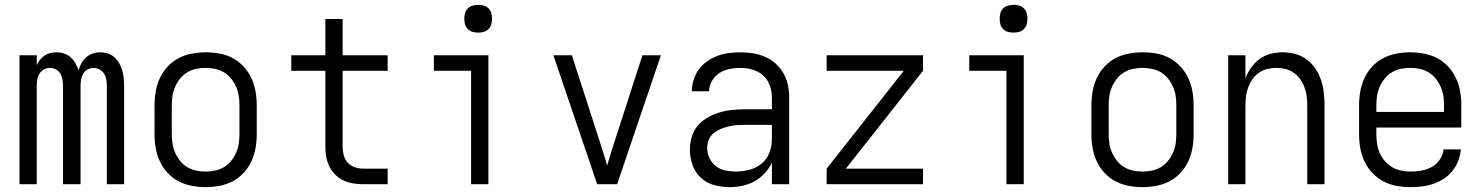

<svg xmlns="http://www.w3.org/2000/svg" viewBox="-20 -757 6090 789"><path d="M60 0V-530H131V-489Q136 -501 144 -511Q152 -521 163 -528.5Q174 -536 186.5 -539Q199 -542 212 -542Q228 -542 243.5 -537Q259 -532 270.5 -521.5Q282 -511 290 -497Q298 -483 303 -468Q307 -483 314.5 -497Q322 -511 334 -521.5Q346 -532 361 -537Q376 -542 392 -542Q408 -542 423.5 -537Q439 -532 451 -521Q463 -510 470.5 -496Q478 -482 482.5 -466.5Q487 -451 488.5 -435Q490 -419 490 -403V0H419V-403Q419 -416 417 -429Q415 -442 408 -453.5Q401 -465 389.5 -471.5Q378 -478 365 -478Q352 -478 340 -471.5Q328 -465 321.5 -453.5Q315 -442 313 -429Q311 -416 311 -403V0H239V-403Q239 -416 237 -429Q235 -442 228.5 -453.5Q222 -465 210 -471.5Q198 -478 185 -478Q172 -478 160.5 -471.5Q149 -465 142 -453.5Q135 -442 133 -429Q131 -416 131 -403V0Z M825 12Q796 12 767.5 6.5Q739 1 714 -12Q689 -25 669 -46.5Q649 -68 637 -94Q625 -120 620 -148Q615 -176 615 -205V-325Q615 -354 620 -382Q625 -410 637 -436Q649 -462 669 -483.5Q689 -505 714 -518Q739 -531 767.5 -536.5Q796 -542 825 -542Q854 -542 882.5 -537Q911 -532 936 -518.5Q961 -505 981 -483.5Q1001 -462 1013 -436Q1025 -410 1030 -382Q1035 -354 1035 -325V-205Q1035 -176 1030 -148Q1025 -120 1013 -94Q1001 -68 981 -46.5Q961 -25 936 -12Q911 1 882.5 6.5Q854 12 825 12ZM825 -52Q845 -52 864 -56Q883 -60 900 -70Q917 -80 929.5 -95.5Q942 -111 950 -129Q958 -147 961 -166Q964 -185 964 -205V-325Q964 -345 961 -364Q958 -383 950 -401Q942 -419 929.5 -434.5Q917 -450 900 -460Q883 -470 864 -474Q845 -478 825 -478Q805 -478 786 -474Q767 -470 750 -460Q733 -450 720.5 -434.5Q708 -419 700 -401Q692 -383 689 -364Q686 -345 686 -325V-205Q686 -185 689 -166Q692 -147 700 -129Q708 -111 720.5 -95.5Q733 -80 750 -70Q767 -60 786 -56Q805 -52 825 -52Z M1573 0H1471Q1451 0 1430 -3.5Q1409 -7 1390.5 -16Q1372 -25 1357 -40Q1342 -55 1333 -74Q1324 -93 1320.5 -113.5Q1317 -134 1317 -155V-466H1177V-530H1317V-679H1388V-530H1573V-466H1388V-155Q1388 -137 1392.5 -119.5Q1397 -102 1408.5 -89Q1420 -76 1437 -70Q1454 -64 1471 -64H1573Z M1916 0V-466H1763V-530H1987V0ZM1945 -623Q1933 -623 1922 -626Q1911 -629 1902.5 -637.5Q1894 -646 1891 -657Q1888 -668 1888 -680Q1888 -692 1891 -703Q1894 -714 1902.5 -722.5Q1911 -731 1922 -734Q1933 -737 1945 -737Q1957 -737 1968 -734Q1979 -731 1987.5 -722.5Q1996 -714 1999 -703Q2002 -692 2002 -680Q2002 -668 1999 -657Q1996 -646 1987.5 -637.5Q1979 -629 1968 -626Q1957 -623 1945 -623Z M2516 0H2434L2254 -530H2330L2444 -177Q2452 -152 2460 -127Q2468 -102 2475 -77Q2482 -102 2490 -127Q2498 -152 2506 -177L2620 -530H2696Z M2978 12Q2946 12 2914.5 3.5Q2883 -5 2859.5 -27Q2836 -49 2825.5 -80Q2815 -111 2815 -143Q2815 -169 2823 -195.5Q2831 -222 2848.5 -242Q2866 -262 2889.5 -275Q2913 -288 2939 -295.5Q2965 -303 2991.5 -305.5Q3018 -308 3045 -308H3152V-355Q3152 -372 3148.5 -388.5Q3145 -405 3137 -420Q3129 -435 3116.5 -446.5Q3104 -458 3088.5 -465Q3073 -472 3056 -475Q3039 -478 3022 -478Q3000 -478 2977.5 -473.5Q2955 -469 2936.5 -457Q2918 -445 2906 -425Q2894 -405 2894 -382H2823Q2823 -406 2830.5 -429.5Q2838 -453 2852 -472Q2866 -491 2886 -505Q2906 -519 2928.5 -527.5Q2951 -536 2974.5 -539Q2998 -542 3022 -542Q3048 -542 3074 -538Q3100 -534 3124 -523.5Q3148 -513 3167.5 -495.5Q3187 -478 3200 -455Q3213 -432 3218 -406.5Q3223 -381 3223 -355V0H3152V-89Q3141 -65 3122.5 -45Q3104 -25 3080.5 -12Q3057 1 3030.5 6.5Q3004 12 2978 12ZM3004 -52Q3032 -52 3060 -59.5Q3088 -67 3109.5 -84.5Q3131 -102 3141.5 -129Q3152 -156 3152 -184V-244H3045Q3028 -244 3010.5 -243Q2993 -242 2976 -238Q2959 -234 2943 -227.5Q2927 -221 2913.5 -210.5Q2900 -200 2893 -183.5Q2886 -167 2886 -150Q2886 -128 2895.5 -107.5Q2905 -87 2922 -74Q2939 -61 2960.5 -56.5Q2982 -52 3004 -52Z M3377 0V-64L3694 -466H3377V-530H3773V-466L3456 -64H3773V0Z M4116 0V-466H3963V-530H4187V0ZM4145 -623Q4133 -623 4122 -626Q4111 -629 4102.5 -637.5Q4094 -646 4091 -657Q4088 -668 4088 -680Q4088 -692 4091 -703Q4094 -714 4102.5 -722.5Q4111 -731 4122 -734Q4133 -737 4145 -737Q4157 -737 4168 -734Q4179 -731 4187.5 -722.5Q4196 -714 4199 -703Q4202 -692 4202 -680Q4202 -668 4199 -657Q4196 -646 4187.5 -637.5Q4179 -629 4168 -626Q4157 -623 4145 -623Z M4675 12Q4646 12 4617.5 6.5Q4589 1 4564 -12Q4539 -25 4519 -46.5Q4499 -68 4487 -94Q4475 -120 4470 -148Q4465 -176 4465 -205V-325Q4465 -354 4470 -382Q4475 -410 4487 -436Q4499 -462 4519 -483.5Q4539 -505 4564 -518Q4589 -531 4617.5 -536.5Q4646 -542 4675 -542Q4704 -542 4732.5 -537Q4761 -532 4786 -518.5Q4811 -505 4831 -483.5Q4851 -462 4863 -436Q4875 -410 4880 -382Q4885 -354 4885 -325V-205Q4885 -176 4880 -148Q4875 -120 4863 -94Q4851 -68 4831 -46.5Q4811 -25 4786 -12Q4761 1 4732.5 6.5Q4704 12 4675 12ZM4675 -52Q4695 -52 4714 -56Q4733 -60 4750 -70Q4767 -80 4779.5 -95.5Q4792 -111 4800 -129Q4808 -147 4811 -166Q4814 -185 4814 -205V-325Q4814 -345 4811 -364Q4808 -383 4800 -401Q4792 -419 4779.5 -434.5Q4767 -450 4750 -460Q4733 -470 4714 -474Q4695 -478 4675 -478Q4655 -478 4636 -474Q4617 -470 4600 -460Q4583 -450 4570.5 -434.5Q4558 -419 4550 -401Q4542 -383 4539 -364Q4536 -345 4536 -325V-205Q4536 -185 4539 -166Q4542 -147 4550 -129Q4558 -111 4570.5 -95.5Q4583 -80 4600 -70Q4617 -60 4636 -56Q4655 -52 4675 -52Z M5027 0V-530H5098V-436Q5107 -459 5122 -480Q5137 -501 5157.5 -515.5Q5178 -530 5202.5 -536Q5227 -542 5252 -542Q5278 -542 5303.5 -535Q5329 -528 5350 -512.5Q5371 -497 5385.5 -475Q5400 -453 5408.5 -428Q5417 -403 5420 -377Q5423 -351 5423 -325V0H5352V-325Q5352 -344 5349.5 -362.5Q5347 -381 5340.5 -398.5Q5334 -416 5323 -431.5Q5312 -447 5296.5 -458Q5281 -469 5262.5 -473.5Q5244 -478 5225 -478Q5206 -478 5187.5 -473.5Q5169 -469 5153.5 -458Q5138 -447 5127 -431.5Q5116 -416 5109.5 -398.5Q5103 -381 5100.5 -362.5Q5098 -344 5098 -325V0Z M5777 12Q5748 12 5719.5 7Q5691 2 5665.5 -11.5Q5640 -25 5620 -46Q5600 -67 5587.5 -93Q5575 -119 5570 -147.5Q5565 -176 5565 -205V-325Q5565 -354 5570 -382Q5575 -410 5587 -436Q5599 -462 5619 -483.5Q5639 -505 5664 -518Q5689 -531 5717.5 -536.5Q5746 -542 5775 -542Q5804 -542 5832.5 -536.5Q5861 -531 5886 -518Q5911 -505 5931 -483.5Q5951 -462 5963 -436Q5975 -410 5980 -382Q5985 -354 5985 -325V-233H5636V-205Q5636 -185 5639 -165.5Q5642 -146 5650 -128Q5658 -110 5671 -95Q5684 -80 5701 -70Q5718 -60 5737.5 -56Q5757 -52 5777 -52Q5799 -52 5821.5 -56Q5844 -60 5864 -71Q5884 -82 5897 -101.5Q5910 -121 5912 -143H5983Q5981 -119 5972.5 -96.5Q5964 -74 5949 -55Q5934 -36 5914 -23Q5894 -10 5871.5 -2Q5849 6 5825 9Q5801 12 5777 12ZM5636 -297H5914V-325Q5914 -345 5911 -364Q5908 -383 5900 -401Q5892 -419 5879.5 -434.5Q5867 -450 5850 -460Q5833 -470 5814 -474Q5795 -478 5775 -478Q5755 -478 5736 -474Q5717 -470 5700 -460Q5683 -450 5670.5 -434.5Q5658 -419 5650 -401Q5642 -383 5639 -364Q5636 -345 5636 -325Z"/></svg>

Font: Lode
Style: Regular
Weight: 400
Monospace: yes
Designer: Belleve Invis
Foundry: Belleve Invis
Version: Version 29.2.0; ttfautohint (v1.8.3)